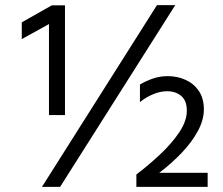

<svg xmlns="http://www.w3.org/2000/svg" viewBox="-20 -732 873 752"><path d="M514.1 0V-48.6Q563.2 -85.9 608.5 -128.6Q653.8 -171.3 682.8 -214.9Q711.7 -258.5 711.7 -298.4Q711.7 -338 689.6 -356.4Q667.5 -374.7 634.9 -374.7Q607.4 -374.7 579.2 -362.7Q551.1 -350.8 528.1 -332.2V-400.8Q549.5 -414.1 577.6 -423.9Q605.7 -433.8 637.2 -433.8Q674.3 -433.8 706.5 -419.4Q738.7 -405 758.6 -376.1Q778.5 -347.2 778.5 -303.2Q778.5 -262.5 755.1 -219Q731.6 -175.5 692.2 -134Q652.8 -92.5 603.7 -55.2H793.3V0ZM65.3 -578.9V-644.5L182.7 -711H234.5V-281.2H171.8V-637.7ZM144.3 0 594.7 -711.8H666.3L215.4 0Z"/></svg>

Font: Hind Variable Light
Style: Regular
Weight: 300
Designer: Manushi Parikh, Satya Rajpurohit
Foundry: Indian Type Foundry
Version: Version 3.000